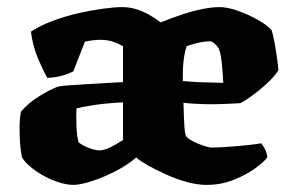

<svg xmlns="http://www.w3.org/2000/svg" viewBox="-20 -520 819 540"><path d="M187 0Q168 0 146 -7Q124 -14 103 -25.5Q82 -37 66 -50.5Q50 -64 42 -77Q38 -95 36.5 -117.5Q35 -140 35 -157Q35 -172 36 -184.5Q37 -197 39 -206Q48 -217 61.5 -228.5Q75 -240 90.5 -249.5Q106 -259 119.5 -266Q133 -273 142 -276Q148 -278 167 -279.5Q186 -281 211.5 -282.5Q237 -284 262 -285.5Q287 -287 305 -288Q323 -289 326 -289V-390Q306 -401 292 -404.5Q278 -408 261 -408Q252 -408 240 -406.5Q228 -405 219 -403L186 -319Q179 -315 159 -308.5Q139 -302 113 -301Q101 -322 86.5 -356.5Q72 -391 67 -431Q93 -448 127.5 -461Q162 -474 199 -482.5Q236 -491 269 -495.5Q302 -500 323 -500Q344 -500 362 -494.5Q380 -489 397.5 -479.5Q415 -470 432 -457Q459 -468 488.5 -478Q518 -488 546.5 -494Q575 -500 598 -500Q620 -500 649.5 -489.5Q679 -479 705.5 -464Q732 -449 744 -435Q748 -423 752.5 -398Q757 -373 760 -350.5Q763 -328 763 -322Q750 -303 730 -284.5Q710 -266 690.5 -252Q671 -238 657 -230Q595 -226 557 -227Q519 -228 496 -231Q497 -191 498.5 -166.5Q500 -142 504 -136Q507 -132 516 -126.5Q525 -121 537 -116Q549 -111 559.5 -108Q570 -105 574 -105Q588 -105 605 -106Q622 -107 640.5 -108.5Q659 -110 678 -112Q697 -114 715 -117Q718 -113 724 -103Q730 -93 732 -78Q724 -66 699 -47.5Q674 -29 638 -14.5Q602 0 561 0Q534 0 504 -8.5Q474 -17 445.5 -30Q417 -43 395 -55.5Q373 -68 363 -77Q336 -54 301 -36.5Q266 -19 235 -9.5Q204 0 187 0ZM259 -97Q269 -97 280.5 -101.5Q292 -106 304 -113Q316 -120 326 -126V-232Q302 -231 281.5 -229Q261 -227 244 -224.5Q227 -222 214.5 -219.5Q202 -217 195 -215Q194 -196 195 -166.5Q196 -137 201 -120Q209 -113 221 -107.5Q233 -102 243.5 -99.5Q254 -97 259 -97ZM494 -292Q510 -291 521.5 -290Q533 -289 552 -288.5Q571 -288 608 -287Q607 -299 606 -317Q605 -335 602.5 -353.5Q600 -372 595 -384Q589 -393 584 -397Q579 -401 575.5 -402.5Q572 -404 570 -404Q562 -404 550 -402Q538 -400 525.5 -396.5Q513 -393 505 -390Q500 -376 497.5 -358.5Q495 -341 494.5 -324Q494 -307 494 -292Z"/></svg>

Font: Texturina Medium 12pt Black
Style: Regular
Weight: 900
Version: Version 1.002